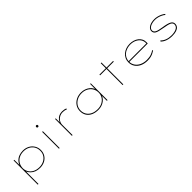

<svg xmlns="http://www.w3.org/2000/svg" viewBox="362 -2363 4236 4236"><g transform="rotate(-45 2479.5 -245.5)"><path d="M188 230V-525H208L210 -343L199 -342Q223 -408 265 -451Q307 -494 363.5 -514.5Q420 -535 486 -535Q570 -535 635.5 -499.5Q701 -464 739.5 -402Q778 -340 778 -262Q778 -184 741 -123Q704 -62 638 -28Q572 6 487 6Q420 6 364.5 -14Q309 -34 267 -75.5Q225 -117 199 -180H210V230ZM487 -16Q564 -16 625.5 -47.5Q687 -79 722 -134.5Q757 -190 756 -262Q756 -336 720.5 -392.5Q685 -449 624 -481Q563 -513 487 -513Q405 -513 343.5 -481Q282 -449 247 -392Q212 -335 210 -260Q211 -191 245 -135.5Q279 -80 341.5 -48Q404 -16 487 -16Z M1079 0V-525H1101V0ZM1090 -663Q1076 -663 1069 -671Q1062 -679 1062 -692Q1062 -704 1069 -712.5Q1076 -721 1090 -721Q1103 -721 1110.5 -713Q1118 -705 1118 -692Q1118 -679 1111 -671Q1104 -663 1090 -663Z M1482 0V-525H1502L1503 -377L1493 -371Q1506 -420 1535 -456.5Q1564 -493 1607.5 -514Q1651 -535 1708 -535Q1741 -535 1772 -529Q1803 -523 1824 -511L1815 -490Q1792 -502 1762 -507.5Q1732 -513 1708 -513Q1658 -513 1620 -495Q1582 -477 1556 -449.5Q1530 -422 1517 -390Q1504 -358 1504 -328V0Z M2305 10Q2206 10 2135.5 -23.5Q2065 -57 2028 -117Q1991 -177 1991 -257Q1991 -336 2031 -399Q2071 -462 2141 -498.5Q2211 -535 2299 -535Q2360 -535 2410.5 -517Q2461 -499 2499 -468.5Q2537 -438 2559 -401Q2581 -364 2584 -327H2574L2576 -525H2596V0H2574V-188L2587 -203Q2582 -157 2557.5 -118.5Q2533 -80 2495 -51Q2457 -22 2408 -6Q2359 10 2305 10ZM2302 -12Q2381 -12 2442.5 -44Q2504 -76 2539.5 -131.5Q2575 -187 2575 -259Q2575 -330 2540 -387Q2505 -444 2442.5 -478.5Q2380 -513 2300 -513Q2216 -513 2151 -478.5Q2086 -444 2049.5 -386.5Q2013 -329 2013 -257Q2013 -186 2047.5 -130.5Q2082 -75 2146.5 -43.5Q2211 -12 2302 -12Z M3065 0V-683H3087V0ZM2866 -503V-525H3293V-503Z M3839 10Q3739 10 3664.5 -25.5Q3590 -61 3549.5 -123Q3509 -185 3509 -263Q3509 -324 3533.5 -374Q3558 -424 3600.5 -460Q3643 -496 3698.5 -515.5Q3754 -535 3818 -535Q3879 -535 3932 -518Q3985 -501 4025 -469.5Q4065 -438 4087 -393Q4109 -348 4107 -291L4106 -257H3521V-279H4095L4085 -270V-295Q4085 -361 4049 -410Q4013 -459 3953 -486Q3893 -513 3821 -513Q3742 -513 3676 -483Q3610 -453 3571 -396.5Q3532 -340 3531 -263Q3532 -191 3571 -134.5Q3610 -78 3679.5 -46Q3749 -14 3838 -14Q3921 -14 3976.5 -35Q4032 -56 4073 -85L4079 -63Q4044 -40 4009 -24Q3974 -8 3933.5 1Q3893 10 3839 10Z M4611 10Q4521 10 4449 -16Q4377 -42 4335 -89L4351 -107Q4392 -62 4457.5 -37Q4523 -12 4604 -12Q4657 -12 4697.5 -21Q4738 -30 4765 -45.5Q4792 -61 4806.5 -84Q4821 -107 4821 -136Q4821 -183 4769 -210Q4744 -222 4698 -233.5Q4652 -245 4587 -255Q4522 -266 4475.5 -278Q4429 -290 4404 -305Q4379 -320 4366.5 -341.5Q4354 -363 4354 -392Q4354 -424 4371.5 -450Q4389 -476 4420 -495Q4451 -514 4493.5 -524.5Q4536 -535 4587 -535Q4632 -535 4678 -523.5Q4724 -512 4766.5 -492Q4809 -472 4840 -445L4826 -427Q4797 -453 4757 -472Q4717 -491 4673.5 -502Q4630 -513 4588 -513Q4542 -513 4503 -504Q4464 -495 4435.5 -479Q4407 -463 4391.5 -441.5Q4376 -420 4376 -394Q4376 -371 4387.5 -353Q4399 -335 4421 -323Q4445 -309 4488 -298.5Q4531 -288 4591 -279Q4662 -269 4711.5 -255.5Q4761 -242 4788 -226Q4816 -210 4829.5 -188Q4843 -166 4843 -137Q4843 -91 4816 -57.5Q4789 -24 4737.5 -7Q4686 10 4611 10Z"/></g></svg>

Font: Lexend Tera Thin
Style: Regular
Weight: 250
Version: Version 1.007